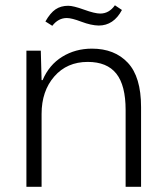

<svg xmlns="http://www.w3.org/2000/svg" viewBox="-20 -715 636 735"><path d="M81.1 0V-521H136.2L139.2 -408.2H143.1Q168 -466.8 218.3 -497.8Q268.6 -528.8 332 -528.8Q418.5 -528.8 469.2 -474.9Q520 -420.9 520 -305.2V0H460.9V-293.9Q460.9 -388.2 425.3 -433.1Q389.6 -478 315.9 -478Q236.3 -478 187.7 -422.1Q139.2 -366.2 139.2 -278.8V0ZM153.8 -632.8Q172.4 -665.5 192.6 -679.2Q212.9 -692.9 241.2 -692.9Q260.7 -692.9 301.8 -678Q342.8 -663.1 363.8 -663.1Q397.5 -663.1 419.9 -694.8L446.8 -676.8Q415 -617.2 357.9 -617.2Q329.1 -617.7 291.7 -631.8Q254.4 -646 235.8 -646Q203.1 -646 180.2 -616.2Z"/></svg>

Font: Lumene Sans Light
Style: Regular
Weight: 300
Designer: Deni Anggara
Version: Version 1.003;Glyphs 3.1.2 (3151)